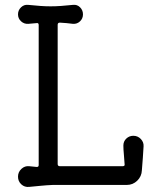

<svg xmlns="http://www.w3.org/2000/svg" viewBox="-20 -751 664 789"><path d="M528 -193Q546 -193 558.5 -180Q571 -167 570 -150Q569 -128 567 -102.5Q565 -77 563 -51Q562 -26 544 -8.5Q526 9 501 9H197Q172 10 147 12.5Q122 15 100 17Q81 19 67.5 6.5Q54 -6 54 -25Q54 -44 68 -57Q82 -70 100 -68L130 -65H132Q139 -65 139 -73V-648Q139 -658 130 -656L96 -653Q79 -652 66.5 -663.5Q54 -675 54 -692Q54 -709 66.5 -721Q79 -733 96 -731Q125 -728 146.5 -726.5Q168 -725 188 -725Q208 -725 230 -726.5Q252 -728 280 -731Q297 -733 309 -721Q321 -709 321 -692Q321 -675 309 -663.5Q297 -652 280 -653Q267 -655 253.5 -656Q240 -657 226 -658Q217 -658 217 -649V-77Q217 -68 226 -68H484Q494 -68 492 -77Q491 -97 489 -117Q487 -137 487 -153Q487 -170 499 -181.5Q511 -193 528 -193Z"/></svg>

Font: Kiwi Maru
Style: Regular
Weight: 400
Designer: Hiroki-Chan
Version: Version 1.100